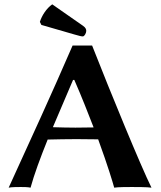

<svg xmlns="http://www.w3.org/2000/svg" viewBox="-20 -863 741 886"><path d="M200 -219C238 -220 297 -221 333 -221C365 -221 400 -220 433 -220C479 -94 501 -19 507 3C524 0 571 0 588 0C605 0 662 0 679 3C629 -98 491 -434 405 -653H315C219 -431 121 -218 20 3C32 0 65 0 76 0C87 0 109 0 121 3C137 -56 166 -135 200 -219ZM412 -275C383 -275 352 -274 328 -274C299 -274 255 -275 224 -276L317 -494H323C359 -412 387 -339 412 -275ZM221 -843C194 -824 173 -791 164 -762L171 -748L323 -704C345 -698 354 -695 362 -695C370 -695 378 -711 378 -720C378 -727 376 -735 363 -744Z"/></svg>

Font: Libertinus Sans
Style: Bold
Weight: 700
Designer: Philipp H. Poll, Khaled Hosny
Foundry: Caleb Maclennan
Version: Version 7.050;RELEASE